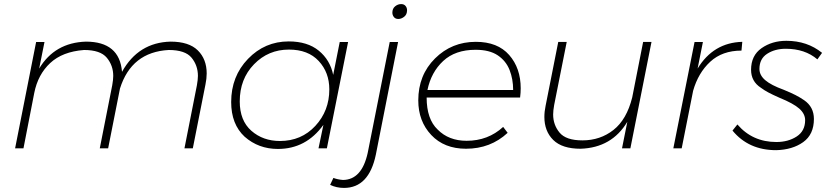

<svg xmlns="http://www.w3.org/2000/svg" viewBox="-20 -727 4072 941"><path d="M925 0H884L945 -309Q950 -337 950 -355Q950 -406 919 -444Q888 -482 807 -482Q624 -472 568 -293L510 0H469L530 -309Q535 -337 535 -355Q535 -406 503.5 -444Q472 -482 392 -482Q286 -474 226 -418Q166 -362 148 -272L95 0H54L157 -521H198L172 -391Q248 -518 401 -523Q566 -523 578 -375Q658 -519 816 -523Q906 -523 949.5 -480Q993 -437 993 -367Q993 -342 987 -313Z M1342 3Q1247 3 1179 -57Q1113 -118 1113 -227Q1113 -353 1195.5 -438.5Q1278 -524 1395 -524Q1487 -524 1542.5 -478.5Q1598 -433 1613 -360L1645 -521H1686L1582 0H1541L1565 -115Q1480 3 1342 3ZM1352 -36Q1457 -36 1525.5 -110Q1594 -184 1594 -289Q1594 -372 1542 -428Q1490 -484 1396 -484Q1295 -484 1225 -412Q1155 -340 1155 -230Q1155 -136 1212 -86Q1269 -36 1352 -36Z M1932 -634Q1918 -634 1910.5 -643.5Q1903 -653 1903 -665Q1903 -685 1916.5 -696Q1930 -707 1946 -707Q1960 -707 1967.5 -698Q1975 -689 1975 -677Q1975 -656 1961 -645Q1947 -634 1932 -634ZM1666 194Q1629 194 1598 179L1614 145Q1635 153 1661 155Q1753 154 1782 23L1890 -521H1931L1822 31Q1788 194 1666 194Z M2264 2Q2157 2 2093.5 -65.5Q2030 -133 2030 -235Q2030 -359 2112 -440.5Q2194 -522 2312 -522Q2419 -522 2475.5 -457.5Q2532 -393 2532 -294Q2532 -272 2529 -249H2071Q2071 -143 2125 -92Q2179 -37 2267 -37Q2372 -37 2446 -105L2468 -76Q2384 2 2264 2ZM2495 -286Q2495 -339 2477.5 -383.8Q2460 -428.5 2419.5 -455.8Q2379 -483 2311 -483Q2211 -483 2152 -428Q2093 -373 2075 -286Z M2825.5 2Q2735 2 2691.5 -41Q2648 -84 2648 -154Q2648 -180.5 2654 -208.5L2716 -521.5H2757.5L2696 -212.5Q2691 -184.5 2691 -166Q2691 -115 2722.5 -77Q2754 -39 2834.5 -39Q2921.5 -39 2986.5 -90Q3051.5 -141 3078.5 -249.5L3132 -521.5H3173L3069.5 0H3028.5L3054.5 -130Q2978.5 -3 2825.5 2Z M3321 0H3280L3384 -521H3425L3399 -391Q3476 -518 3618 -522L3614 -479Q3520 -479 3461 -424.5Q3402 -370 3377 -282Z M3784 9Q3649 9 3570 -87L3594 -117Q3668 -31 3785 -31Q3843 -31 3884.5 -58Q3926 -85 3926 -138Q3926 -169 3897.5 -194.5Q3869 -220 3800 -248Q3765 -263.5 3745.8 -273.8Q3726.5 -284 3709 -297Q3661 -328 3661 -385Q3661 -455 3712.5 -491Q3764 -527 3834 -527Q3936 -527 4009 -468L3986 -436Q3925 -488 3831 -488Q3778 -488 3740 -463.5Q3702 -439 3702 -389Q3702 -358.5 3730.5 -334Q3759 -309.5 3821 -287Q3856.5 -272.5 3878.5 -261.2Q3900.5 -250 3921 -236Q3969 -203 3969 -144Q3969 -68 3916.5 -30.5Q3864 7 3784 9Z"/></svg>

Font: Argentum Sans ExtraLight
Style: Italic
Weight: 200
Italic angle: -11°
Designer: Julieta Ulanovsky (font), Cristiano Sobral (main changes and remaster)
Foundry: Julieta Ulanovsky (font), Cristiano Sobral (main changes and remaster)
Version: Version 2.007;June 15, 2022;FontCreator 14.0.0.2814 64-bit; 